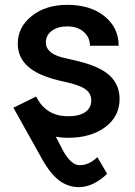

<svg xmlns="http://www.w3.org/2000/svg" viewBox="-20 -558 555 791"><path d="M356 -143.6Q356 -173.8 331.3 -190.9Q306.6 -208 248.5 -220.5Q190.4 -232.9 152.8 -249Q53.2 -291.5 53.2 -377.9Q53.2 -446.3 110.8 -492.2Q168.5 -538.1 257.3 -538.1Q352.1 -538.1 410.4 -491.2Q468.8 -444.3 468.8 -369.6H350.6Q350.6 -403.8 325.2 -426.5Q299.8 -449.2 257.3 -449.2Q218.3 -449.2 193.6 -431.2Q168.9 -413.1 168.9 -382.8Q168.9 -340.3 232.9 -322.3L280.8 -311Q382.8 -289.1 427.7 -250.5Q472.7 -211.9 472.7 -149.9Q472.7 -78.6 413.6 -34.4Q354.5 9.8 258.8 9.8Q235.4 9.8 210 5.4L239.7 62.5Q272.9 122.6 308.1 122.6Q346.7 122.6 381.3 89.4L421.4 158.2Q363.8 212.9 305.2 212.9Q261.2 212.9 225.1 186.5Q189 160.2 153.8 98.1L35.2 -114.3L128.9 -160.2Q169.4 -79.1 260.3 -79.1Q307.6 -79.1 331.8 -96.7Q356 -114.3 356 -143.6Z"/></svg>

Font: Roboto Medium
Style: Regular
Weight: 500
Designer: Google
Version: Version 2.134; 2016; ttfautohint (v1.6)